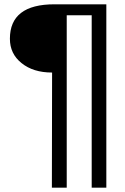

<svg xmlns="http://www.w3.org/2000/svg" viewBox="-20 -771 582 892"><path d="M26 -591Q26 -751 233 -751H474V101H406V-700H290V101H221L222 -434Q134 -434 80 -478Q26 -521 26 -591Z"/></svg>

Font: Kelly Slab
Style: Regular
Weight: 400
Designer: Denis Masharov
Foundry: Denis Masharov
Version: Version 1.001